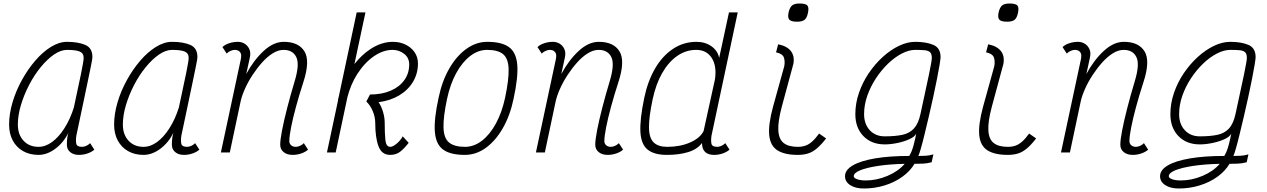

<svg xmlns="http://www.w3.org/2000/svg" viewBox="-20 -871 7240 1097"><path d="M495 -53 519 -16Q505 -3 481 5.5Q457 14 431 14Q400 14 381 -2Q362 -18 362 -44Q362 -65 364.5 -84Q367 -103 371 -113Q343 -56 296 -21Q249 14 200 14Q150 14 112 -7.5Q74 -29 53 -68Q32 -107 32 -159Q32 -220 51.5 -286Q71 -352 105 -413.5Q139 -475 181.5 -524.5Q224 -574 271 -603Q318 -632 363 -632Q426 -632 467 -614.5Q508 -597 508 -545Q508 -541 506 -527.5Q504 -514 498 -486Q492 -458 482 -408.5Q472 -359 455.5 -282Q439 -205 416 -95Q412 -67 416 -49.5Q420 -32 449 -32Q460 -32 472.5 -37.5Q485 -43 495 -53ZM200 -32Q240 -32 278 -60Q316 -88 348.5 -139Q381 -190 402 -257Q428 -376 443 -450Q458 -524 458 -540Q458 -567 435.5 -576.5Q413 -586 363 -586Q327 -586 288 -559Q249 -532 212 -486.5Q175 -441 146 -385Q117 -329 99.5 -270.5Q82 -212 82 -159Q82 -102 114.5 -67Q147 -32 200 -32Z M1095 -53 1119 -16Q1105 -3 1081 5.5Q1057 14 1031 14Q1000 14 981 -2Q962 -18 962 -44Q962 -65 964.5 -84Q967 -103 971 -113Q943 -56 896 -21Q849 14 800 14Q750 14 712 -7.5Q674 -29 653 -68Q632 -107 632 -159Q632 -220 651.5 -286Q671 -352 705 -413.5Q739 -475 781.5 -524.5Q824 -574 871 -603Q918 -632 963 -632Q1026 -632 1067 -614.5Q1108 -597 1108 -545Q1108 -541 1106 -527.5Q1104 -514 1098 -486Q1092 -458 1082 -408.5Q1072 -359 1055.5 -282Q1039 -205 1016 -95Q1012 -67 1016 -49.5Q1020 -32 1049 -32Q1060 -32 1072.5 -37.5Q1085 -43 1095 -53ZM800 -32Q840 -32 878 -60Q916 -88 948.5 -139Q981 -190 1002 -257Q1028 -376 1043 -450Q1058 -524 1058 -540Q1058 -567 1035.5 -576.5Q1013 -586 963 -586Q927 -586 888 -559Q849 -532 812 -486.5Q775 -441 746 -385Q717 -329 699.5 -270.5Q682 -212 682 -159Q682 -102 714.5 -67Q747 -32 800 -32Z M1716 -53 1740 -16Q1726 -3 1702 5.5Q1678 14 1652 14Q1620 14 1600.5 -2Q1581 -18 1581 -44Q1581 -72 1591.5 -126.5Q1602 -181 1620.5 -253Q1639 -325 1663 -405Q1693 -503 1673 -544.5Q1653 -586 1600 -586Q1570 -586 1538.5 -566.5Q1507 -547 1477.5 -514Q1448 -481 1422.5 -442Q1397 -403 1379 -362.5Q1361 -322 1354 -288L1293 0H1242L1356 -533Q1357 -538 1357.5 -543.5Q1358 -549 1358 -553Q1358 -568 1348 -577Q1338 -586 1321 -586Q1311 -586 1298 -580.5Q1285 -575 1275 -565L1251 -602Q1265 -616 1289.5 -624Q1314 -632 1339 -632Q1360 -632 1377.5 -621.5Q1395 -611 1404.5 -590.5Q1414 -570 1407 -540L1387 -448Q1430 -528 1486.5 -580Q1543 -632 1601 -632Q1686 -632 1719.5 -577.5Q1753 -523 1713 -401Q1689 -327 1671 -260.5Q1653 -194 1643 -143Q1633 -92 1633 -65Q1633 -50 1643.5 -41Q1654 -32 1670 -32Q1681 -32 1693.5 -37.5Q1706 -43 1716 -53Z M2209 14Q2161 14 2142.5 -35.5Q2124 -85 2124 -167Q2124 -202 2110 -235.5Q2096 -269 2073 -291L2094 -331Q2161 -331 2211.5 -352.5Q2262 -374 2290 -413Q2318 -452 2318 -503Q2318 -541 2289 -563.5Q2260 -586 2223 -586Q2169 -586 2115.5 -549Q2062 -512 2020 -446Q1984 -389 1965 -316L1898 0H1848L1912 -300H1911Q1913 -311 1916 -321L2018 -800H2068L2005 -505Q2047 -558 2097 -591Q2160 -632 2225 -632Q2264 -632 2296.5 -616.5Q2329 -601 2348.5 -573Q2368 -545 2368 -508Q2368 -451 2340 -404Q2312 -357 2261.5 -326.5Q2211 -296 2143 -287Q2159 -264 2168.5 -231.5Q2178 -199 2178 -170Q2178 -108 2182 -70Q2186 -32 2210 -32Q2224 -32 2246 -50Q2268 -68 2281 -92L2315 -55Q2291 -24 2267.5 -5Q2244 14 2209 14Z M2636 14Q2553 14 2511.5 -16.5Q2470 -47 2464.5 -118.5Q2459 -190 2486 -313Q2506 -409 2547.5 -480.5Q2589 -552 2645 -592Q2701 -632 2764 -632Q2847 -632 2888.5 -601.5Q2930 -571 2935.5 -500Q2941 -429 2914 -305Q2894 -210 2852.5 -138Q2811 -66 2755.5 -26Q2700 14 2636 14ZM2637 -32Q2688 -32 2733.5 -67Q2779 -102 2813.5 -165.5Q2848 -229 2866 -313Q2888 -418 2886 -477.5Q2884 -537 2854.5 -561.5Q2825 -586 2763 -586Q2712 -586 2666.5 -551Q2621 -516 2586.5 -453Q2552 -390 2534 -305Q2512 -201 2514 -141Q2516 -81 2546 -56.5Q2576 -32 2637 -32Z M3516 -53 3540 -16Q3526 -3 3502 5.5Q3478 14 3452 14Q3420 14 3400.5 -2Q3381 -18 3381 -44Q3381 -72 3391.5 -126.5Q3402 -181 3420.5 -253Q3439 -325 3463 -405Q3493 -503 3473 -544.5Q3453 -586 3400 -586Q3370 -586 3338.5 -566.5Q3307 -547 3277.5 -514Q3248 -481 3222.5 -442Q3197 -403 3179 -362.5Q3161 -322 3154 -288L3093 0H3042L3156 -533Q3157 -538 3157.5 -543.5Q3158 -549 3158 -553Q3158 -568 3148 -577Q3138 -586 3121 -586Q3111 -586 3098 -580.5Q3085 -575 3075 -565L3051 -602Q3065 -616 3089.5 -624Q3114 -632 3139 -632Q3160 -632 3177.5 -621.5Q3195 -611 3204.5 -590.5Q3214 -570 3207 -540L3187 -448Q3230 -528 3286.5 -580Q3343 -632 3401 -632Q3486 -632 3519.5 -577.5Q3553 -523 3513 -401Q3489 -327 3471 -260.5Q3453 -194 3443 -143Q3433 -92 3433 -65Q3433 -50 3443.5 -41Q3454 -32 3470 -32Q3481 -32 3493.5 -37.5Q3506 -43 3516 -53Z M4078 -32Q4089 -32 4101.5 -37.5Q4114 -43 4124 -53L4148 -16Q4134 -3 4110 5.5Q4086 14 4060 14Q4027 14 4009 -2.5Q3991 -19 3991 -54Q3964 -18 3912 -2Q3860 14 3791 14Q3718 14 3680.5 -16Q3643 -46 3639 -117Q3635 -188 3661 -312Q3681 -408 3723 -480Q3765 -552 3825.5 -592Q3886 -632 3959 -632Q4009 -632 4045 -606.5Q4081 -581 4089 -540L4145 -800H4195L4045 -95Q4041 -67 4045 -49.5Q4049 -32 4078 -32ZM3792 -32Q3866 -32 3923 -57Q3980 -82 4000 -122L4065 -418Q4076 -494 4046.5 -540Q4017 -586 3958 -586Q3898 -586 3848 -550.5Q3798 -515 3762.5 -452Q3727 -389 3709 -304Q3687 -201 3688 -141.5Q3689 -82 3715 -57Q3741 -32 3792 -32Z M4538 14Q4463 14 4422 -12Q4381 -38 4375 -98.5Q4369 -159 4397 -262L4461 -493Q4466 -522 4458.5 -543Q4451 -564 4414 -572L4426 -618Q4476 -608 4498.5 -579.5Q4521 -551 4513 -506L4447 -262Q4424 -176 4427 -125.5Q4430 -75 4458 -53.5Q4486 -32 4538 -32Q4563 -32 4582.5 -39Q4602 -46 4620.5 -62.5Q4639 -79 4660 -108L4700 -80Q4673 -45 4648.5 -24Q4624 -3 4598 5.5Q4572 14 4538 14ZM4534 -747Q4500 -747 4489.5 -759Q4479 -771 4486 -802Q4493 -830 4506.5 -840.5Q4520 -851 4548 -851Q4583 -851 4593 -839.5Q4603 -828 4596 -796Q4590 -768 4576.5 -757.5Q4563 -747 4534 -747Z M4915 206Q4867 206 4837.5 186.5Q4808 167 4808 136Q4808 100 4852.5 74Q4897 48 4979.5 34Q5062 20 5175 20Q5190 -4 5200 -42Q5210 -80 5215 -108Q5207 -90 5176.5 -76Q5146 -62 5107.5 -54Q5069 -46 5035 -46Q4959 -46 4913 -93.5Q4867 -141 4867 -219Q4867 -280 4887.5 -340Q4908 -400 4943.5 -452.5Q4979 -505 5023.5 -545.5Q5068 -586 5116 -609Q5164 -632 5209 -632Q5272 -632 5313 -614.5Q5354 -597 5354 -545Q5354 -535 5348.5 -501.5Q5343 -468 5333.5 -420Q5324 -372 5312 -316.5Q5300 -261 5287 -206Q5274 -151 5262.5 -103.5Q5251 -56 5241.5 -23Q5232 10 5227 20Q5249 20 5268.5 19Q5288 18 5313 11L5303 56Q5278 63 5251.5 64Q5225 65 5205 65Q5180 107 5135.5 139Q5091 171 5034 188.5Q4977 206 4915 206ZM4927 160Q4989 160 5050.5 134Q5112 108 5149 65Q5062 67 4996.5 77Q4931 87 4894.5 102Q4858 117 4858 136Q4858 146 4877 153Q4896 160 4927 160ZM5035 -92Q5094 -92 5135 -100.5Q5176 -109 5201.5 -136.5Q5227 -164 5239 -219Q5271 -365 5287.5 -444.5Q5304 -524 5304 -540Q5304 -563 5294 -572.5Q5284 -582 5263.5 -584Q5243 -586 5209 -586Q5173 -586 5132.5 -565Q5092 -544 5054 -507.5Q5016 -471 4985 -424Q4954 -377 4935.5 -324.5Q4917 -272 4917 -219Q4917 -162 4949.5 -127Q4982 -92 5035 -92Z M5738 14Q5663 14 5622 -12Q5581 -38 5575 -98.5Q5569 -159 5597 -262L5661 -493Q5666 -522 5658.5 -543Q5651 -564 5614 -572L5626 -618Q5676 -608 5698.5 -579.5Q5721 -551 5713 -506L5647 -262Q5624 -176 5627 -125.5Q5630 -75 5658 -53.5Q5686 -32 5738 -32Q5763 -32 5782.5 -39Q5802 -46 5820.5 -62.5Q5839 -79 5860 -108L5900 -80Q5873 -45 5848.5 -24Q5824 -3 5798 5.5Q5772 14 5738 14ZM5734 -747Q5700 -747 5689.5 -759Q5679 -771 5686 -802Q5693 -830 5706.5 -840.5Q5720 -851 5748 -851Q5783 -851 5793 -839.5Q5803 -828 5796 -796Q5790 -768 5776.5 -757.5Q5763 -747 5734 -747Z M6516 -53 6540 -16Q6526 -3 6502 5.5Q6478 14 6452 14Q6420 14 6400.5 -2Q6381 -18 6381 -44Q6381 -72 6391.5 -126.5Q6402 -181 6420.5 -253Q6439 -325 6463 -405Q6493 -503 6473 -544.5Q6453 -586 6400 -586Q6370 -586 6338.5 -566.5Q6307 -547 6277.5 -514Q6248 -481 6222.5 -442Q6197 -403 6179 -362.5Q6161 -322 6154 -288L6093 0H6042L6156 -533Q6157 -538 6157.5 -543.5Q6158 -549 6158 -553Q6158 -568 6148 -577Q6138 -586 6121 -586Q6111 -586 6098 -580.5Q6085 -575 6075 -565L6051 -602Q6065 -616 6089.5 -624Q6114 -632 6139 -632Q6160 -632 6177.5 -621.5Q6195 -611 6204.5 -590.5Q6214 -570 6207 -540L6187 -448Q6230 -528 6286.5 -580Q6343 -632 6401 -632Q6486 -632 6519.5 -577.5Q6553 -523 6513 -401Q6489 -327 6471 -260.5Q6453 -194 6443 -143Q6433 -92 6433 -65Q6433 -50 6443.5 -41Q6454 -32 6470 -32Q6481 -32 6493.5 -37.5Q6506 -43 6516 -53Z M6715 206Q6667 206 6637.5 186.5Q6608 167 6608 136Q6608 100 6652.5 74Q6697 48 6779.5 34Q6862 20 6975 20Q6990 -4 7000 -42Q7010 -80 7015 -108Q7007 -90 6976.5 -76Q6946 -62 6907.5 -54Q6869 -46 6835 -46Q6759 -46 6713 -93.5Q6667 -141 6667 -219Q6667 -280 6687.5 -340Q6708 -400 6743.5 -452.5Q6779 -505 6823.5 -545.5Q6868 -586 6916 -609Q6964 -632 7009 -632Q7072 -632 7113 -614.5Q7154 -597 7154 -545Q7154 -535 7148.5 -501.5Q7143 -468 7133.5 -420Q7124 -372 7112 -316.5Q7100 -261 7087 -206Q7074 -151 7062.5 -103.5Q7051 -56 7041.5 -23Q7032 10 7027 20Q7049 20 7068.5 19Q7088 18 7113 11L7103 56Q7078 63 7051.5 64Q7025 65 7005 65Q6980 107 6935.5 139Q6891 171 6834 188.5Q6777 206 6715 206ZM6727 160Q6789 160 6850.5 134Q6912 108 6949 65Q6862 67 6796.5 77Q6731 87 6694.5 102Q6658 117 6658 136Q6658 146 6677 153Q6696 160 6727 160ZM6835 -92Q6894 -92 6935 -100.5Q6976 -109 7001.5 -136.5Q7027 -164 7039 -219Q7071 -365 7087.5 -444.5Q7104 -524 7104 -540Q7104 -563 7094 -572.5Q7084 -582 7063.5 -584Q7043 -586 7009 -586Q6973 -586 6932.5 -565Q6892 -544 6854 -507.5Q6816 -471 6785 -424Q6754 -377 6735.5 -324.5Q6717 -272 6717 -219Q6717 -162 6749.5 -127Q6782 -92 6835 -92Z"/></svg>

Font: Victor Mono Thin Thin
Style: Italic
Weight: 250
Italic angle: -12°
Monospace: yes
Version: Version 1.561;gftools[0.9.30]